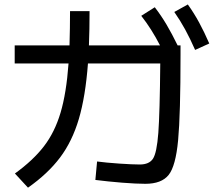

<svg xmlns="http://www.w3.org/2000/svg" viewBox="-20 -824 978 874"><path d="M414.1 -4.9 421.9 -88.9Q462.4 -83.5 522.9 -79.3Q583.5 -75.2 616.2 -75.2Q659.2 -75.2 676.5 -101.8Q693.8 -128.4 700.7 -219.2Q707.5 -310.1 709.5 -535.2H380.4Q369.1 -384.8 338.9 -282.5Q308.6 -180.2 253.2 -106.7Q197.8 -33.2 107.4 30.3L47.9 -34.2Q130.9 -94.2 179.9 -158Q229 -221.7 255.6 -310.8Q282.2 -399.9 292 -535.2H46.9V-617.2H296.4Q298.8 -696.8 298.8 -773.4H387.7Q387.7 -689.9 384.8 -617.2H708.5Q669.9 -692.4 623 -752L684.6 -791Q713.9 -752.9 738.3 -711.7Q762.7 -670.4 788.6 -617.2H801.8V-574.2Q801.8 -303.7 790.8 -185.8Q779.8 -67.9 747.6 -27.6Q715.3 12.7 641.6 12.7Q600.6 12.7 536.1 7.6Q471.7 2.4 414.1 -4.9ZM773.4 -769.5 835 -803.7Q863.3 -764.2 886.5 -721.4Q909.7 -678.7 932.6 -626L868.2 -596.7Q845.2 -648.9 822.8 -689.9Q800.3 -731 773.4 -769.5Z"/></svg>

Font: Pretendard Medium
Style: Regular
Weight: 500
Designer: Base glyphs from Inter by Rasmus Andersson; Hangeul glyphs from Noto Sans CJK(Source Han Sans) by Jang Soo-young and Kan
Foundry: Kil Hyung-jin
Version: Version 1.309